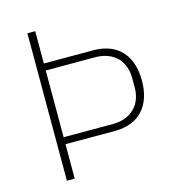

<svg xmlns="http://www.w3.org/2000/svg" viewBox="-105 -788 806 878"><g transform="rotate(-15 298.5 -349.0)"><path d="M104 0V-698H141V-545H375C492 -545 554 -471 554 -354C554 -237 492 -163 375 -163H141V0ZM141 -196H375C422 -196 456 -212 480 -237C503 -261 514 -296 514 -332V-376C514 -412 503 -447 480 -472C456 -496 422 -512 375 -512H141Z"/></g></svg>

Font: Plexus Sans ExtraLight
Style: Regular
Weight: 250
Version: Version 2.001;PS 002.001;hotconv 1.0.70;makeotf.lib2.5.58329